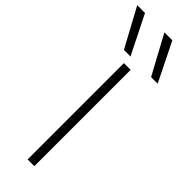

<svg xmlns="http://www.w3.org/2000/svg" viewBox="-384 -1014 1029 1029"><g transform="rotate(45 130.5 -500.0)"><path d="M62 -780 -57 -1000H2L112 -780ZM268 -780 149 -1000H209L318 -780ZM112 0V-730H163V0Z"/></g></svg>

Font: M PLUS 1 Light
Style: Regular
Weight: 300
Designer: Coji Morishita
Foundry: UNDERFOREST DESIGN
Version: Version 1.001